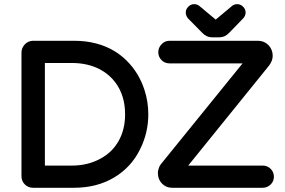

<svg xmlns="http://www.w3.org/2000/svg" viewBox="-20 -889 1366 921"><path d="M937.5 -859.4 1013.7 -795.9Q1013.7 -794.9 1014.6 -794.9L1091.8 -859.4Q1102.5 -869.1 1118.2 -869.1Q1133.8 -869.1 1146 -856.9Q1158.2 -844.7 1158.2 -829.6Q1158.2 -814.5 1147.5 -801.8L1079.1 -731.4Q1058.6 -710 1033.2 -710H996.1Q970.7 -710 950.2 -731.4L880.9 -801.8Q871.1 -814.5 871.1 -829.6Q871.1 -844.7 883.3 -856.9Q895.5 -869.1 911.1 -869.1Q926.8 -869.1 937.5 -859.4ZM83 -43.9V-636.7Q83 -659.2 99.6 -676.8Q116.2 -693.4 138.7 -693.4H335Q448.2 -693.4 531.2 -642.6Q561.5 -624 588.9 -596.7Q646.5 -539.1 672.9 -458Q691.4 -401.4 691.4 -340.8Q691.4 -251 651.4 -171.9Q609.4 -86.9 528.3 -38.1Q445.3 11.7 335 11.7H138.7Q115.2 11.7 99.1 -4.4Q83 -20.5 83 -43.9ZM738.3 -47.9Q737.3 -51.8 737.3 -60.5Q737.3 -69.3 741.2 -80.1Q744.1 -91.8 751 -100.6L1143.6 -585H793Q770.5 -585 754.9 -600.6Q739.3 -616.2 739.3 -638.7Q739.3 -661.1 755.9 -677.7Q771.5 -693.4 793 -693.4H1216.8Q1247.1 -693.4 1267.6 -672.9Q1288.1 -651.4 1288.1 -621.1Q1288.1 -597.7 1270.5 -574.2L882.8 -94.7H1240.2Q1262.7 -94.7 1278.3 -79.1Q1293.9 -63.5 1293.9 -41Q1293.9 -19.5 1278.3 -3.9Q1261.7 11.7 1240.2 11.7H805.7Q772.5 11.7 751 -15.6Q740.2 -30.3 738.3 -47.9ZM580.1 -340.8Q580.1 -431.6 532.2 -495.1Q502.9 -533.2 459 -556.6Q400.4 -586.9 324.2 -586.9H196.3H195.3Q195.3 -586.9 195.3 -585.9V-95.7Q195.3 -94.7 195.8 -94.7Q196.3 -94.7 196.3 -94.7H324.2Q400.4 -94.7 460 -127Q517.6 -157.2 548.8 -212.4Q580.1 -267.6 580.1 -340.8ZM194.3 -94.7ZM195.3 -587.9Z"/></svg>

Font: FakePearl
Style: SemiBold
Weight: 400
Version: Version 1.2